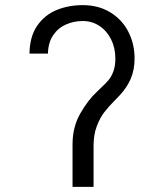

<svg xmlns="http://www.w3.org/2000/svg" viewBox="-20 -729 640 749"><path d="M303 -709Q364 -709 410 -681Q456 -653 480.5 -605.5Q505 -558 505 -501Q505 -456.5 489.8 -421.2Q474.5 -386 445 -355L429 -338.5Q403.5 -313 386.8 -291.2Q370 -269.5 357.5 -236.5Q345 -203.5 345 -160V0H263V-166Q263 -234 293.5 -286.8Q324 -339.5 356 -369L373 -385.5Q392.5 -403.5 403.8 -417Q415 -430.5 422.5 -451Q430 -471.5 430 -501Q430 -542 413.5 -575.2Q397 -608.5 368 -627.8Q339 -647 303 -647Q267.5 -647 236.8 -633.2Q206 -619.5 187 -591Q168 -562.5 167 -520H95Q96 -586.5 125.2 -628.8Q154.5 -671 201 -690Q247.5 -709 303 -709Z"/></svg>

Font: JuliaMono Light
Style: Regular
Weight: 300
Monospace: yes
Designer: cormullion
Foundry: corm
Version: Version 0.054; ttfautohint (v1.8.4)